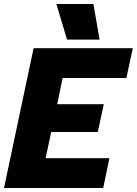

<svg xmlns="http://www.w3.org/2000/svg" viewBox="-25 -940 684 960"><path d="M257 -920H442L473 -742H310ZM143 -699H639L607 -550H288L261 -419H494L464 -280H231L203 -149H522L491 0H-5Z"/></svg>

Font: Prompt Bold
Style: Bold Italic
Weight: 700
Italic angle: -12°
Designer: Katatrad Team
Foundry: CadsonDemak
Version: Version 1.000